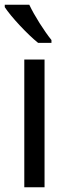

<svg xmlns="http://www.w3.org/2000/svg" viewBox="-24 -786 285 806"><path d="M99 -766H-4V-756C21 -717 92 -641 136 -606H192V-618C162 -655 120 -721 99 -766ZM163 0V-536H78V0Z"/></svg>

Font: Noto Sans Arabic SemCond
Style: Regular
Weight: 400
Width: 4
Designer: Monotype Design Team, Nadine Chahine, Nizar Qandah and Khaled Hosny
Foundry: Monotype Imaging Inc.
Version: Version 2.012